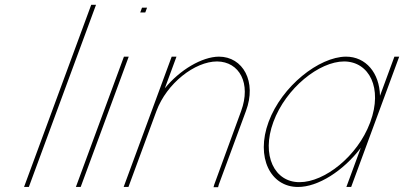

<svg xmlns="http://www.w3.org/2000/svg" viewBox="-20 -789 1683 800"><path d="M356.4 -759 360.1 -769H380.1L376.4 -759L103.9 -20L100.2 -10H80.2L83.9 -20Z M574.3 -737H564.3L571.7 -757H581.7H582.7H592.7L585.3 -737H575.3ZM492.7 -543 496.4 -553H516.4L512.7 -543L319.9 -20L316.2 -10H296.2L299.9 -20Z M666.7 -420.9C729.3 -498.1 821.8 -552.3 891.9 -553C992.3 -553 1050.9 -449 1004.6 -326L891.7 -20L888.7 -9H869.7L872.4 -19L984.6 -326C1027.3 -442 977.5 -532 884.6 -533C792.1 -533 674.5 -442 631.7 -326L628 -316L518.9 -20L515.2 -10H495.2L498.9 -20L608 -316L611.7 -326L691.7 -543L695.4 -553H715.4L711.7 -543Z M1099.1 -281C1154.1 -430 1309.1 -552 1421.4 -553C1504.5 -553 1561.2 -485.1 1563.3 -389.8L1619.7 -543L1623.4 -553H1643.4L1639.7 -543L1544.6 -285C1544.1 -283.7 1543.6 -282.3 1543.1 -281L1446.9 -20L1443.2 -10H1423.2L1426.9 -20L1483.3 -172.9C1411 -77.3 1304.8 -9.3 1221.2 -10C1107.2 -10 1044.5 -133 1099.1 -281ZM1119.1 -281C1067.5 -141 1124.2 -29 1228.6 -30C1332.3 -30 1469.3 -137.8 1521.5 -276.7L1523.1 -281C1575.1 -422 1518.7 -532 1414.1 -533C1310.1 -533 1171.1 -422 1119.1 -281Z"/></svg>

Font: Nordica Plus
Style: NordicaClassicUltLtCondObl
Weight: 300
Version: Version 1.01